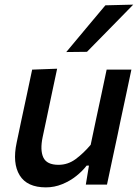

<svg xmlns="http://www.w3.org/2000/svg" viewBox="-20 -798 603 830"><path d="M178.5 12Q97 12 65 -40.2Q33 -92.5 52 -181.5Q56.5 -202.5 60.8 -223.2Q65 -244 71 -272Q85.5 -338.5 96.5 -390.8Q107.5 -443 119 -497L227 -501Q215.5 -446.5 204.2 -394Q193 -341.5 181 -283.5L164.5 -206Q152.5 -149.5 167.2 -117.5Q182 -85.5 233 -85.5Q273.5 -85.5 307 -110.2Q340.5 -135 372 -172L395.5 -283.5Q408 -341 418.8 -392Q429.5 -443 441 -497H548Q536.5 -443 525.5 -390.5Q514.5 -338 500 -271.5L489 -218Q475.5 -156 464.8 -105.2Q454 -54.5 442.5 0H351L364.5 -82H354.5Q336.5 -58.5 309.5 -37Q282.5 -15.5 248.8 -1.8Q215 12 178.5 12ZM266.5 -573Q309.5 -624.5 351.2 -674.5Q393 -724.5 435.5 -775L556 -778Q505 -725.5 455 -674.8Q405 -624 356 -574Z"/></svg>

Font: Commissioner Medium
Style: Italic
Weight: 500
Italic angle: -12°
Designer: Kostas Bartsokas
Foundry: Kostas Bartsokas
Version: Version 1.000; ttfautohint (v1.8.3)